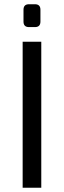

<svg xmlns="http://www.w3.org/2000/svg" viewBox="-20 -887 302 907"><path d="M117 -867H145Q171 -867 171 -841V-785Q171 -759 145 -759H117Q91 -759 91 -785V-841Q91 -867 117 -867ZM175 0H87V-690H175Z"/></svg>

Font: Exo 2.0
Style: Regular
Weight: 400
Designer: Natanael Gama
Version: Version 1.001;PS 001.001;hotconv 1.0.70;makeotf.lib2.5.58329